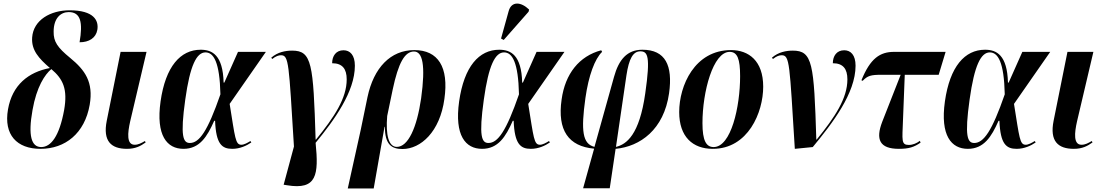

<svg xmlns="http://www.w3.org/2000/svg" viewBox="-20 -828 6219 1081"><path d="M208 10C347 10 457 -77 485 -238C507 -366 459 -433 375 -502C303 -561 281 -594 282 -650C282 -726 322 -760 367 -760C435 -760 447 -701 428 -590C481 -590 520 -614 528 -660C537 -713 508 -770 372 -770C265 -770 168 -716 161 -617C156 -545 199 -499 261 -445C140 -422 49 -350 25 -212C0 -69 75 10 208 10ZM212 0C157 0 137 -63 163 -208C186 -340 233 -409 269 -439C335 -383 362 -327 341 -208C314 -61 267 0 212 0Z M695 10C743 10 772 -6 800 -26L796 -34C775 -22 759 -13 738 -13C692 -13 698 -79 713 -145L805 -536H659L581 -148C558 -33 606 10 695 10Z M1013 10C1103 10 1146 -57 1186 -148H1191C1196 -16 1230 10 1288 10C1331 10 1369 -8 1395 -26L1390 -34C1374 -24 1354 -13 1339 -13C1305 -13 1304 -51 1273 -243L1477 -536H1320L1243 -363H1239C1235 -518 1175 -548 1110 -548C996 -548 912 -454 884 -257C857 -65 920 10 1013 10ZM1049 -23C1011 -23 994 -60 1023 -267C1050 -461 1087 -533 1137 -533C1183 -533 1217 -478 1221 -297C1149 -89 1102 -23 1049 -23Z M1596 215C1764 243 1775 157 1757 -24C1863 -153 1978 -312 1978 -458C1978 -518 1951 -545 1914 -545C1872 -545 1850 -513 1850 -472C1908 -472 1932 -440 1932 -381C1932 -275 1863 -170 1759 -42H1757C1744 -470 1736 -543 1625 -543C1588 -543 1543 -535 1507 -503L1513 -496C1533 -512 1549 -517 1562 -517C1607 -517 1606 -471 1635 -3L1577 212Z M1938 233H2084L2145 -114H2147C2147 -14 2185 11 2246 11C2349 11 2457 -86 2482 -271C2508 -451 2446 -546 2313 -546C2179 -546 2084 -447 2049 -281L2011 -97ZM2214 -1C2168 -1 2151 -68 2160 -175L2191 -324C2223 -475 2259 -538 2311 -538C2359 -538 2377 -462 2351 -274C2327 -109 2278 -1 2214 -1Z M2816 -603 2956 -762 2959 -774C2914 -818 2860 -823 2844 -766L2801 -611ZM2694 10C2784 10 2827 -57 2867 -148H2872C2877 -16 2911 10 2969 10C3012 10 3050 -8 3076 -26L3071 -34C3055 -24 3035 -13 3020 -13C2986 -13 2985 -51 2954 -243L3158 -536H3001L2924 -363H2920C2916 -518 2856 -548 2791 -548C2677 -548 2593 -454 2565 -257C2538 -65 2601 10 2694 10ZM2730 -23C2692 -23 2675 -60 2704 -267C2731 -461 2768 -533 2818 -533C2864 -533 2898 -478 2902 -297C2830 -89 2783 -23 2730 -23Z M3263 232H3413L3446 10C3584 -3 3718 -98 3747 -303C3769 -460 3726 -548 3597 -548C3511 -548 3464 -493 3437 -395L3327 -1C3260 -18 3250 -90 3276 -276C3294 -403 3329 -497 3370 -536L3365 -545C3241 -512 3162 -413 3142 -268C3117 -94 3181 -4 3325 9ZM3507 -404C3521 -497 3544 -539 3585 -539C3627 -539 3643 -512 3613 -303C3580 -68 3507 -15 3448 -1Z M3993 10C4192 10 4277 -195 4277 -340C4277 -486 4195 -546 4096 -546C3891 -546 3804 -346 3804 -197C3804 -58 3880 10 3993 10ZM3998 0C3956 0 3935 -36 3935 -135C3935 -312 3995 -536 4088 -536C4132 -536 4147 -496 4147 -399C4147 -226 4096 0 3998 0Z M4455 10 4556 0C4667 -134 4797 -303 4797 -458C4797 -518 4770 -545 4733 -545C4691 -545 4669 -513 4669 -472C4727 -472 4751 -440 4751 -381C4751 -275 4682 -170 4578 -42H4576C4563 -470 4555 -543 4444 -543C4407 -543 4362 -535 4326 -503L4332 -496C4352 -512 4368 -517 4381 -517C4427 -517 4425 -470 4455 10Z M5041 10C5098 10 5127 0 5163 -25L5159 -35C5142 -22 5120 -12 5097 -12C5053 -12 5060 -38 5064 -151L5074 -407H5265L5304 -536H5014C4935 -536 4880 -500 4830 -376L4837 -373C4865 -402 4883 -407 4945 -407H5051L4947 -142C4909 -43 4932 10 5041 10Z M5429 10C5519 10 5562 -57 5602 -148H5607C5612 -16 5646 10 5704 10C5747 10 5785 -8 5811 -26L5806 -34C5790 -24 5770 -13 5755 -13C5721 -13 5720 -51 5689 -243L5893 -536H5736L5659 -363H5655C5651 -518 5591 -548 5526 -548C5412 -548 5328 -454 5300 -257C5273 -65 5336 10 5429 10ZM5465 -23C5427 -23 5410 -60 5439 -267C5466 -461 5503 -533 5553 -533C5599 -533 5633 -478 5637 -297C5565 -89 5518 -23 5465 -23Z M6026 10C6074 10 6103 -6 6131 -26L6127 -34C6106 -22 6090 -13 6069 -13C6023 -13 6029 -79 6044 -145L6136 -536H5990L5912 -148C5889 -33 5937 10 6026 10Z"/></svg>

Font: Noto Serif Display Condensed
Style: Bold Italic
Weight: 700
Width: 3
Italic angle: -12°
Designer: Monotype Design Team
Foundry: Monotype Imaging Inc.
Version: Version 2.009